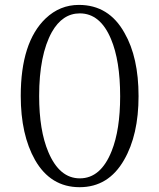

<svg xmlns="http://www.w3.org/2000/svg" viewBox="-20 -760 658 795"><path d="M306.6 -739.7Q431.2 -739.7 495.6 -623.5Q553.7 -522.5 553.7 -361.8Q553.7 -201.2 493.7 -97.7Q429.2 15.1 309.6 15.1Q189.5 15.1 125 -97.7Q65.9 -202.1 65.9 -362.8Q65.9 -585 168.9 -683.6Q228 -739.7 306.6 -739.7ZM310.5 -704.6Q238.8 -704.6 194.8 -627.4Q142.1 -532.2 142.1 -362.3Q142.1 -220.2 180.2 -130.4Q226.1 -21.5 310.5 -21.5Q397.5 -21.5 442.4 -134.8Q477.5 -222.7 477.5 -361.3Q477.5 -508.8 439.5 -598.6Q395 -704.6 310.5 -704.6Z"/></svg>

Font: I.Ming
Style: Regular
Weight: 400
Designer: Ichiten Fonts Project
Version: Version 5.10 Mar 24, 2018